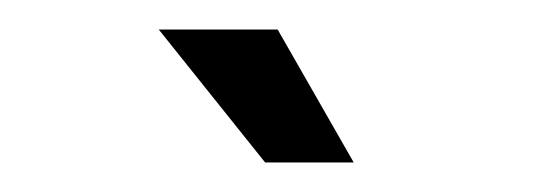

<svg xmlns="http://www.w3.org/2000/svg" viewBox="-20 -722 370 130"><path d="M219.5 -612H159.5L87.5 -702H168Z"/></svg>

Font: League Gothic Condensed
Style: Regular
Weight: 400
Width: 3
Designer: The League of Moveable Type
Version: Version 2.001